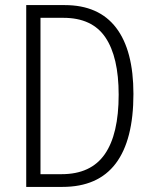

<svg xmlns="http://www.w3.org/2000/svg" viewBox="-20 -734 599 754"><path d="M504 -365Q504 -184 434.5 -92Q365 0 225 0H83V-714H234Q368 -714 436 -625Q504 -536 504 -365ZM446 -362Q446 -510 394 -587Q342 -664 229 -664H139V-50H222Q337 -50 391.5 -128.5Q446 -207 446 -362Z"/></svg>

Font: Noto Sans Gujarati UI Condensed Light
Style: Regular
Weight: 300
Width: 3
Designer: Jelle Bosma - Monotype Design Team, Universal Thirst
Foundry: Monotype Imaging Inc.
Version: Version 2.106; ttfautohint (v1.8.4.7-5d5b)